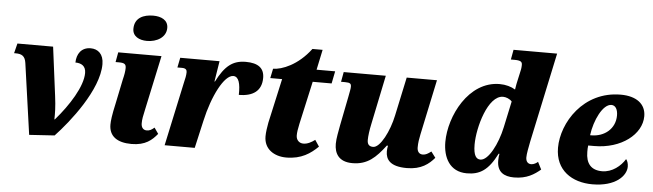

<svg xmlns="http://www.w3.org/2000/svg" viewBox="-49 -964 3954 1163"><g transform="rotate(5 1928.5 -383.0)"><path d="M94 -423 155 9 309 -1C396 -93 560 -300 560 -456C560 -518 525 -546 481 -546C424 -546 397 -504 396 -452C430 -452 460 -438 460 -394C460 -312 384 -192 302 -98H299C300 -131 300 -173 291 -240L253 -536H36L21 -476H31C67 -476 88 -465 94 -423Z M816 -620C875 -620 932 -651 932 -709C932 -758 888 -776 841 -776C783 -776 728 -754 728 -686C728 -641 768 -620 816 -620ZM777 10C862 10 901 -26 933 -65L908 -101C890 -86 880 -80 861 -80C841 -80 828 -95 828 -120C828 -145 832 -164 842 -209L912 -536H649L638 -476H659C693 -476 702 -468 702 -445C702 -427 698 -402 691 -375L660 -225C644 -154 640 -118 640 -96C640 -26 689 10 777 10Z M1062 -391 978 0H1161L1199 -167C1233 -321 1301 -454 1356 -454C1389 -454 1401 -412 1399 -343C1485 -343 1537 -379 1537 -458C1537 -517 1500 -546 1424 -546C1345 -546 1298 -509 1248 -411H1245L1265 -536H1026L1014 -476H1042C1065 -476 1072 -466 1072 -453C1072 -432 1067 -412 1062 -391Z M1718 10C1810 10 1865 -29 1910 -73L1884 -112C1863 -96 1839 -83 1814 -83C1789 -83 1770 -101 1770 -129C1770 -148 1773 -167 1780 -200L1838 -461H1953L1968 -536H1855L1881 -659H1819C1742 -556 1645 -519 1592 -519L1580 -461H1652L1592 -191C1587 -165 1582 -131 1582 -107C1582 -29 1645 10 1718 10Z M2451 10C2539 10 2585 -28 2618 -67L2591 -103C2571 -88 2558 -80 2540 -80C2519 -80 2506 -95 2506 -120C2506 -150 2510 -171 2516 -201L2587 -536H2403L2353 -302C2333 -205 2280 -100 2237 -100C2212 -100 2201 -113 2201 -139C2201 -162 2206 -200 2214 -237L2276 -536H2020L2009 -476H2033C2066 -476 2071 -469 2071 -451C2071 -438 2067 -422 2061 -389L2026 -212C2020 -177 2010 -133 2010 -99C2010 -42 2036 9 2120 9C2212 9 2261 -39 2319 -115H2326C2324 -106 2322 -92 2322 -81C2322 -32 2348 10 2451 10Z M2816 10C2895 10 2946 -22 2998 -125H3003C3001 -117 2999 -102 2999 -84C2999 -14 3042 10 3103 10C3181 10 3226 -21 3263 -52L3240 -97C3233 -90 3216 -79 3200 -79C3181 -79 3167 -91 3167 -118C3167 -140 3175 -179 3182 -215L3298 -760H3033L3022 -700H3045C3087 -700 3091 -689 3091 -672C3091 -656 3088 -639 3083 -620L3075 -584C3072 -572 3065 -538 3063 -521C3039 -536 3005 -546 2968 -546C2779 -546 2670 -325 2670 -168C2670 -75 2711 10 2816 10ZM2891 -80C2866 -80 2848 -100 2848 -168C2848 -272 2903 -471 2995 -471C3013 -471 3036 -462 3049 -447L3015 -288C2993 -184 2939 -80 2891 -80Z M3579 10C3720 10 3784 -59 3784 -115C3784 -134 3778 -151 3770 -160C3744 -117 3693 -74 3631 -74C3564 -74 3532 -113 3532 -183C3532 -196 3532 -210 3534 -222H3571C3735 -222 3857 -318 3857 -428C3857 -502 3800 -546 3704 -546C3476 -546 3353 -344 3353 -193C3353 -55 3456 10 3579 10ZM3547 -285H3540C3552 -377 3601 -479 3653 -479C3678 -479 3692 -455 3692 -418C3692 -337 3627 -285 3547 -285Z"/></g></svg>

Font: Noto Serif SemiCondensed Black
Style: Italic
Weight: 900
Width: 4
Italic angle: -12°
Designer: Monotype Design Team
Foundry: Monotype Imaging Inc.
Version: Version 2.014